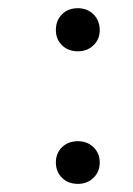

<svg xmlns="http://www.w3.org/2000/svg" viewBox="-20 -436 323 468"><path d="M169.9 -311Q146 -311 131.1 -325.7Q116.2 -340.3 116.2 -362.8Q116.2 -386.2 131.1 -401.1Q146 -416 169.9 -416Q192.9 -416 208 -400.9Q223.1 -385.7 223.1 -362.8Q223.1 -340.3 208 -325.7Q192.9 -311 169.9 -311ZM169.9 12.2Q146 12.2 131.1 -2.7Q116.2 -17.6 116.2 -40Q116.2 -62.5 131.1 -77.1Q146 -91.8 169.9 -91.8Q192.9 -91.8 208 -77.1Q223.1 -62.5 223.1 -40Q223.1 -17.6 208 -2.7Q192.9 12.2 169.9 12.2Z"/></svg>

Font: Junicode SmCond Light
Style: Regular
Weight: 300
Width: 4
Designer: Peter S. Baker
Version: Version 2.206